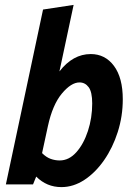

<svg xmlns="http://www.w3.org/2000/svg" viewBox="-20 -754 551 785"><path d="M4 0 156 -715 281 -734 223 -462Q278 -533 351 -533Q410 -533 446 -484.5Q482 -436 482 -348Q482 -279 461.5 -214.5Q441 -150 405.5 -99Q370 -48 325 -18.5Q280 11 231 11Q171 11 128 -32L115 0ZM152 -128Q169 -111 187 -104.5Q205 -98 224 -98Q262 -98 292 -131.5Q322 -165 339.5 -218.5Q357 -272 357 -331Q357 -378 342.5 -397.5Q328 -417 305 -417Q271 -417 233 -371.5Q195 -326 176 -239Z"/></svg>

Font: Radio Canada Condensed SemiBold
Style: Italic
Weight: 600
Width: 3
Italic angle: -12°
Designer: Charles Daoud, Etienne Aubert Bonn, Alexandre Saumier Demers, Jacques Le Bailly
Foundry: Radio-Canada
Version: Version 2.104; ttfautohint (v1.8.4.7-5d5b);gftools[0.9.28.de